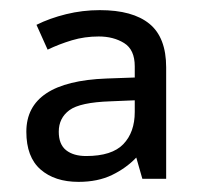

<svg xmlns="http://www.w3.org/2000/svg" viewBox="-20 -742 397 379"><path d="M177 -722Q242 -722 275 -695Q308 -668 308 -609V-389H261L249 -431Q229 -410 201 -396.5Q173 -383 135 -383Q88 -383 60 -407.5Q32 -432 32 -482Q32 -581 190 -587L246 -589V-611Q246 -644 225 -657Q204 -670 175 -670Q147 -670 122 -662.5Q97 -655 74 -644L52 -693Q78 -706 110.5 -714Q143 -722 177 -722ZM198 -542Q138 -540 117 -524.5Q96 -509 96 -482Q96 -457 110.5 -445.5Q125 -434 150 -434Q201 -434 223.5 -457.5Q246 -481 246 -521V-544Z"/></svg>

Font: Noto Sans Symbols 2
Style: Regular
Weight: 400
Designer: Monotype Design Team
Foundry: Monotype Imaging Inc.
Version: Version 2.008; ttfautohint (v1.8.4.7-5d5b)